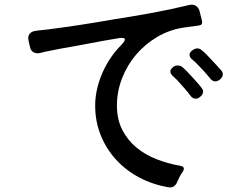

<svg xmlns="http://www.w3.org/2000/svg" viewBox="-20 -777 1040 821"><path d="M702 24Q635 13 577.5 -17Q520 -47 477.5 -93Q435 -139 411 -198Q387 -257 387 -326Q387 -361 395 -396Q403 -431 417.5 -464.5Q432 -498 452.5 -528.5Q473 -559 497 -583Q537 -623 483 -613L419 -602L296 -579Q266 -574 239 -569Q212 -564 189 -559Q167 -555 150 -550Q134 -547 122.5 -554Q111 -561 108 -577L102 -604Q98 -621 106.5 -632Q115 -643 132 -645Q143 -647 156.5 -648Q170 -649 184 -651Q324 -669 459 -693Q543 -706 625.5 -721Q708 -736 791 -756Q806 -759 817 -752.5Q828 -746 833 -731L844 -687Q847 -670 831 -668L765 -659Q705 -650 653 -619.5Q601 -589 562.5 -544Q524 -499 502 -442.5Q480 -386 480 -326Q480 -266 503 -221.5Q526 -177 563.5 -146Q601 -115 650 -96Q699 -77 751 -68Q775 -64 761 -42Q753 -31 747 -19Q741 -7 736 5Q731 15 722 20.5Q713 26 702 24ZM880 -440Q849 -478 814 -512L804 -521Q802 -522 801.5 -523Q801 -524 799 -525Q791 -533 790.5 -542Q790 -551 799 -559L803 -562Q813 -570 824 -570Q835 -570 843 -562Q848 -558 853 -553.5Q858 -549 863 -544L908 -496Q913 -491 917 -486Q921 -481 926 -476Q934 -467 932.5 -456.5Q931 -446 921 -438L918 -435Q909 -429 901 -429Q889 -429 880 -440ZM795 -367Q782 -385 767 -401.5Q752 -418 737 -435Q732 -440 727 -444.5Q722 -449 717 -454Q709 -462 708.5 -471Q708 -480 718 -488L720 -490Q728 -497 740 -497Q753 -497 761 -489Q766 -485 770.5 -480.5Q775 -476 780 -471Q791 -459 802.5 -447Q814 -435 825 -422Q830 -417 834 -411.5Q838 -406 842 -401Q850 -392 848 -381.5Q846 -371 837 -364L833 -361Q826 -355 817 -355Q804 -355 795 -367Z"/></svg>

Font: Higure Gothic Medium
Style: Regular
Weight: 500
Designer: Yoshimichi Ohira
Foundry: Positype
Version: Version 1.000